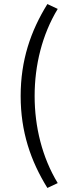

<svg xmlns="http://www.w3.org/2000/svg" viewBox="-20 -752 344 948"><path d="M214 176 265 152C188 25 151 -126 151 -278C151 -430 188 -581 265 -708L214 -732C131 -598 82 -454 82 -278C82 -102 131 42 214 176Z"/></svg>

Font: DAIFUKU Sans
Style: Regular
Weight: 400
Designer: Original font ‘Source Han Sans JP’ : Paul D. Hunt
Foundry: Daifuku
Version: Version 1.000